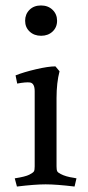

<svg xmlns="http://www.w3.org/2000/svg" viewBox="-20 -675 324 703"><path d="M187 -66Q187 -53 189.5 -48Q192 -43 202 -38Q221 -28 250 -24L260 -22L253 8Q186 0 147 0Q108 0 42 8L34 -22Q73 -28 87.5 -35.5Q102 -43 104.5 -48Q107 -53 107 -66V-341Q107 -370 90 -373Q75 -375 43 -369L37 -399Q67 -411 112 -421.5Q157 -432 183 -432L198 -414Q187 -372 187 -316ZM88.5 -559.5Q72 -575 72 -599Q72 -623 88 -639Q104 -655 130 -655Q156 -655 172.5 -639Q189 -623 189 -599Q189 -575 172.5 -559.5Q156 -544 130.5 -544Q105 -544 88.5 -559.5Z"/></svg>

Font: Buenard
Style: Regular
Weight: 400
Designer: Gustavo Ibarra
Foundry: FontFuror
Version: Version 1.001 2011